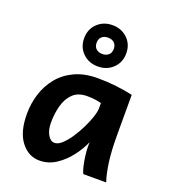

<svg xmlns="http://www.w3.org/2000/svg" viewBox="-146 -907 905 1025"><g transform="rotate(20 306.5 -394.5)"><path d="M571.8 0H441.9Q435.1 -11.7 428.7 -38.8Q422.4 -65.9 418.7 -95.5Q415 -125 415 -143.1V-170.9Q397 -128.9 364.7 -86.7Q332.5 -44.4 289.6 -16.1Q246.6 12.2 195.3 12.2Q133.8 12.2 91.3 -42.2Q48.8 -96.7 48.8 -200.2Q48.8 -258.3 65.9 -313.2Q83 -368.2 118.7 -412.1Q154.3 -456.1 209.5 -481.9Q264.6 -507.8 340.3 -507.8Q393.6 -507.8 446 -501.7Q498.5 -495.6 540 -485.8V-258.8Q540 -166.5 548.8 -103.8Q557.6 -41 571.8 0ZM400.4 -356.4V-388.7Q390.1 -391.1 370.6 -394.8Q351.1 -398.4 319.8 -398.4Q268.6 -398.4 239.3 -370.1Q210 -341.8 197.8 -296.4Q185.5 -251 185.5 -200.2Q185.5 -157.2 201.4 -130.6Q217.3 -104 239.3 -104Q259.8 -104 282 -124.5Q304.2 -145 325.2 -176.8Q346.2 -208.5 363.3 -243.7Q380.4 -278.8 390.4 -309.3Q400.4 -339.8 400.4 -356.4ZM366.2 -683.6Q366.2 -705.6 352.8 -717.8Q339.4 -730 317.4 -730Q295.4 -730 282 -717.8Q268.6 -705.6 268.6 -683.6Q268.6 -661.6 282 -649.4Q295.4 -637.2 317.4 -637.2Q339.4 -637.2 352.8 -649.4Q366.2 -661.6 366.2 -683.6ZM197.8 -683.6Q197.8 -734.9 231.9 -767.8Q266.1 -800.8 317.4 -800.8Q368.7 -800.8 402.8 -767.8Q437 -734.9 437 -683.6Q437 -632.3 402.8 -599.4Q368.7 -566.4 317.4 -566.4Q266.1 -566.4 231.9 -599.4Q197.8 -632.3 197.8 -683.6Z"/></g></svg>

Font: Andika
Style: Bold
Weight: 700
Designer: Victor Gaultney, Annie Olsen, Julie Remington, Don Collingsworth, Eric Hays, Becca Hirsbrunner
Foundry: SIL International
Version: Version 6.101